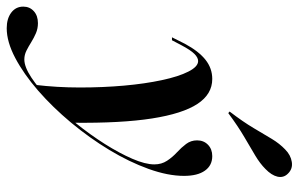

<svg xmlns="http://www.w3.org/2000/svg" viewBox="-260 -528 902 580"><g transform="rotate(90 191.0 -238.0)"><path d="M-13.7 192.7Q-42.7 192.7 -60.9 179Q-79 165.3 -79 142.7Q-79 123.4 -65.3 110.9Q-51.6 98.4 -29 98.4Q-12.9 98.4 1.2 104.4Q15.3 110.5 28.2 118.5Q41.1 126.6 54 133.1Q66.9 139.5 80.6 139.5Q103.2 139.5 135.5 118.1Q167.7 96.8 203.2 61.7Q238.7 26.6 273.4 -16.5Q308.1 -59.7 335.9 -103.6Q363.7 -147.6 380.6 -186.7Q397.6 -225.8 397.6 -253.2Q397.6 -275 386.7 -291.5Q375.8 -308.1 361.3 -321.4Q346.8 -334.7 335.9 -349.2Q325 -363.7 325 -382.3Q325 -402.4 338.3 -415.3Q351.6 -428.2 372.6 -428.2Q400.8 -428.2 416.5 -406Q432.3 -383.9 432.3 -342.7Q432.3 -294.4 411.3 -235.9Q390.3 -177.4 354 -117.3Q317.7 -57.3 271.4 -1.6Q225 54 175 97.6Q125 141.1 76.2 166.9Q27.4 192.7 -13.7 192.7ZM157.3 107.3Q165.3 41.1 165.3 -28.2Q165.3 -97.6 159.7 -161.3Q154 -225 143.1 -275.8Q132.3 -326.6 117.3 -356Q102.4 -385.5 85.5 -385.5Q75 -385.5 63.7 -374.2Q52.4 -362.9 37.9 -335.5L22.6 -306.5H13.7L33.1 -345.2Q55.6 -387.1 81.5 -407.7Q107.3 -428.2 139.5 -428.2Q185.5 -428.2 214.9 -383.5Q244.4 -338.7 258.9 -246Q273.4 -153.2 271.8 -8.1Q255.6 11.3 239.1 30.2Q222.6 49.2 202.8 67.7Q183.1 86.3 157.3 107.3ZM242.7 -476.6 237.9 -480.6Q269.4 -521.8 287.9 -553.2Q306.5 -584.7 320.6 -608.1Q334.7 -631.5 352.4 -648.4Q369.4 -665.3 390.3 -668.5Q411.3 -671.8 425.8 -656.5Q438.7 -643.5 434.7 -625.4Q430.6 -607.3 411.3 -588.7Q395.2 -572.6 371 -558.1Q346.8 -543.5 314.9 -525Q283.1 -506.5 242.7 -476.6Z"/></g></svg>

Font: Playfair 144pt
Style: Bold Italic
Weight: 700
Italic angle: -15.6°
Designer: Claus Eggers Sørensen
Foundry: Claus Eggers Sørensen
Version: Version 2.203